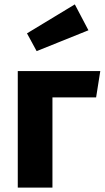

<svg xmlns="http://www.w3.org/2000/svg" viewBox="-20 -855 477 875"><path d="M321 -835 383 -717 147 -622 103 -703ZM219 0H61V-531H437L418 -411H219Z"/></svg>

Font: FiraGO
Style: Bold
Weight: 700
Designer: bBox Type
Foundry: bBox Type GmbH
Version: Version 1.001;PS 001.001;hotconv 1.0.88;makeotf.lib2.5.64775